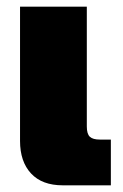

<svg xmlns="http://www.w3.org/2000/svg" viewBox="-20 -555 367 575"><path d="M40 -133V-535H240V-176Q240 -154 249 -145.5Q258 -137 279 -137H312V0H168Q106 0 73 -35.5Q40 -71 40 -133Z"/></svg>

Font: Prompt ExtraBold
Style: Regular
Weight: 800
Designer: Katatrad Team
Foundry: CadsonDemak
Version: Version 1.001